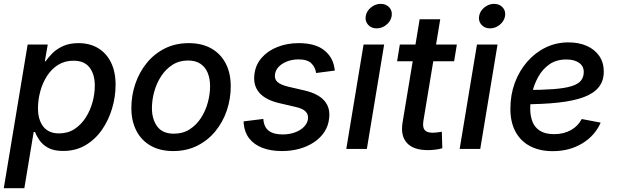

<svg xmlns="http://www.w3.org/2000/svg" viewBox="-28 -774 3208 998"><path d="M-8.3 204.1 115.7 -542.5H220.2L205.1 -455.6H209Q222.7 -475.1 244.4 -497.1Q266.1 -519 299.6 -534.4Q333 -549.8 379.9 -549.8Q438.5 -549.8 481.7 -523.9Q524.9 -498 548.8 -449.7Q572.8 -401.4 572.8 -333Q572.8 -271.5 554.7 -210.4Q536.6 -149.4 502 -99.4Q467.3 -49.3 416.5 -19.3Q365.7 10.7 300.3 10.7Q251 10.7 221.4 -6.1Q191.9 -22.9 176.5 -45.9Q161.1 -68.8 154.3 -87.9H147L98.6 204.1ZM278.8 -80.6Q324.7 -80.6 359.4 -103.3Q394 -126 417.7 -163.1Q441.4 -200.2 453.1 -243.7Q464.8 -287.1 464.8 -329.1Q464.8 -387.2 437.7 -422.9Q410.6 -458.5 354 -458.5Q308.6 -458.5 273.9 -436.8Q239.3 -415 216.1 -378.7Q192.9 -342.3 181.2 -298.6Q169.4 -254.9 169.4 -211.4Q169.4 -151.4 197 -116Q224.6 -80.6 278.8 -80.6Z M872.6 11.2Q804.2 11.2 755.6 -16.4Q707 -43.9 680.9 -94.5Q654.8 -145 654.8 -212.4Q654.8 -277.3 675.3 -337.9Q695.8 -398.4 734.6 -446.3Q773.4 -494.1 828.6 -522Q883.8 -549.8 953.1 -549.8Q1021.5 -549.8 1070.3 -522.2Q1119.1 -494.6 1145.3 -444.1Q1171.4 -393.6 1171.4 -325.7Q1171.4 -259.8 1150.9 -199.5Q1130.4 -139.2 1091.3 -91.6Q1052.2 -43.9 997.1 -16.4Q941.9 11.2 872.6 11.2ZM876 -79.1Q922.9 -79.1 958 -101.8Q993.2 -124.5 1016.8 -161.1Q1040.5 -197.8 1052.2 -241.2Q1064 -284.7 1064 -325.7Q1064 -364.7 1051.8 -394.8Q1039.6 -424.8 1014.4 -442.1Q989.3 -459.5 949.7 -459.5Q903.3 -459.5 868.2 -436.8Q833 -414.1 809.3 -377.4Q785.6 -340.8 773.7 -297.4Q761.7 -253.9 761.7 -211.9Q761.7 -154.3 789.3 -116.7Q816.9 -79.1 876 -79.1Z M1438 11.2Q1379.9 11.2 1336.4 -5.4Q1293 -22 1267.8 -54Q1242.7 -85.9 1238.8 -131.3Q1238.8 -134.3 1238.5 -137.2Q1238.3 -140.1 1238.3 -143.1L1340.8 -155.8Q1343.8 -113.3 1369.1 -94.2Q1394.5 -75.2 1440.9 -75.2Q1476.1 -75.2 1504.9 -85.7Q1533.7 -96.2 1551.8 -114.5Q1569.8 -132.8 1572.8 -155.3Q1575.7 -178.7 1560.8 -194.1Q1545.9 -209.5 1509.8 -217.8L1421.9 -238.3Q1351.6 -254.9 1319.3 -292.7Q1287.1 -330.6 1294.4 -387.7Q1300.3 -437.5 1332.3 -473.9Q1364.3 -510.3 1414.6 -530Q1464.8 -549.8 1523.9 -549.8Q1608.4 -549.8 1654.1 -515.1Q1699.7 -480.5 1709.5 -425.3Q1710.4 -420.9 1711.2 -416.3Q1711.9 -411.6 1712.4 -407.2L1615.2 -394.5Q1610.8 -424.8 1590.1 -445.1Q1569.3 -465.3 1523.4 -465.3Q1492.7 -465.3 1465.8 -455.3Q1439 -445.3 1421.6 -427.7Q1404.3 -410.2 1401.4 -387.2Q1397.9 -362.8 1414.1 -347.9Q1430.2 -333 1471.2 -323.2L1555.2 -303.7Q1626 -287.1 1658 -250.5Q1689.9 -213.9 1682.6 -157.7Q1678.7 -119.6 1658.2 -88.4Q1637.7 -57.1 1604.5 -34.9Q1571.3 -12.7 1528.8 -0.7Q1486.3 11.2 1438 11.2Z M1772 0 1861.8 -542.5H1968.8L1878.9 0ZM1929.7 -626.5Q1901.9 -626.5 1885.3 -645.3Q1868.7 -664.1 1873 -689.9Q1877.4 -716.8 1900.4 -735.4Q1923.3 -753.9 1950.7 -753.9Q1979 -753.9 1995.6 -735.4Q2012.2 -716.8 2007.8 -690.4Q2003.4 -664.1 1980.5 -645.3Q1957.5 -626.5 1929.7 -626.5Z M2346.7 -542.5 2332.5 -455.6H2036.1L2050.3 -542.5ZM2153.3 -673.8H2260.3L2172.9 -146.5Q2167.5 -113.3 2179 -98.6Q2190.4 -84 2221.7 -84Q2230.5 -84 2244.4 -85.7Q2258.3 -87.4 2268.6 -89.4L2271 -3.4Q2254.4 1.5 2234.6 3.9Q2214.8 6.3 2195.8 6.3Q2120.6 6.3 2086.9 -31.2Q2053.2 -68.8 2064.5 -137.2Z M2361.3 0 2451.2 -542.5H2558.1L2468.3 0ZM2519 -626.5Q2491.2 -626.5 2474.6 -645.3Q2458 -664.1 2462.4 -689.9Q2466.8 -716.8 2489.7 -735.4Q2512.7 -753.9 2540 -753.9Q2568.4 -753.9 2585 -735.4Q2601.6 -716.8 2597.2 -690.4Q2592.8 -664.1 2569.8 -645.3Q2546.9 -626.5 2519 -626.5Z M2845.2 11.7Q2776.9 11.7 2727.3 -14.4Q2677.7 -40.5 2651.1 -90.3Q2624.5 -140.1 2625 -210Q2625 -281.2 2647.9 -343.3Q2670.9 -405.3 2711.9 -452.6Q2752.9 -500 2807.9 -526.9Q2862.8 -553.7 2926.8 -553.7Q2981.4 -553.7 3022.7 -535.2Q3064 -516.6 3087.2 -482.7Q3110.4 -448.7 3110.4 -401.4Q3110.4 -354 3084.5 -321.3Q3058.6 -288.6 3006.1 -269Q2953.6 -249.5 2873.5 -240.7Q2793.5 -231.9 2685.1 -231.9L2698.2 -306.2Q2789.1 -306.2 2848.9 -310.8Q2908.7 -315.4 2943.1 -326.2Q2977.5 -336.9 2991.9 -355.2Q3006.3 -373.5 3006.3 -400.4Q3006.3 -430.2 2981.9 -447.5Q2957.5 -464.8 2916 -464.8Q2863.8 -464.8 2827.9 -439.7Q2792 -414.6 2770 -375Q2748 -335.4 2738 -291.3Q2728 -247.1 2728 -209Q2728 -172.4 2739.5 -142.1Q2751 -111.8 2778.6 -94.2Q2806.2 -76.7 2852.5 -76.7Q2901.9 -76.7 2939.5 -97.7Q2977.1 -118.7 2995.6 -155.3L3094.2 -136.7Q3064.9 -68.8 2998.5 -28.6Q2932.1 11.7 2845.2 11.7Z"/></svg>

Font: Inter 16pt Medium
Style: Italic
Weight: 500
Italic angle: -9.3988°
Version: Version 4.001;git-66647c0bb